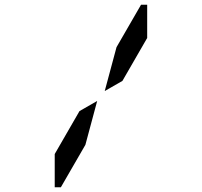

<svg xmlns="http://www.w3.org/2000/svg" viewBox="-20 -907 856 814"><path d="M474 -707 578 -887H604V-746L499 -564L424 -521ZM342 -293 238 -113H212V-254L317 -436L392 -479Z"/></svg>

Font: DSEG14 Modern
Style: Regular
Weight: 400
Designer: Keshikan(Twitter:@keshinomi_88pro)
Version: Version 0.46